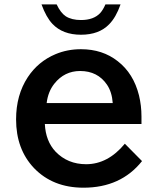

<svg xmlns="http://www.w3.org/2000/svg" viewBox="-20 -809 730 874"><path d="M460 -789.1H528.8Q507.8 -729.5 476.6 -698.2Q430.7 -650.9 348.6 -650.9Q265.6 -650.9 218.8 -700.2Q190.4 -730 168.9 -789.1H237.8Q255.9 -750.5 279.3 -734.9Q306.2 -717.8 348.6 -717.8Q406.7 -717.8 436.5 -750Q449.2 -764.2 460 -789.1ZM624 -278.8V-244.6H184.1Q188 -166.5 232.9 -118.7Q288.1 -61.5 372.1 -61.5Q471.2 -61.5 548.3 -154.8L626.5 -75.7Q530.3 45.4 359.9 45.4Q220.7 45.4 134.8 -43.9Q53.2 -129.9 53.2 -265.6Q53.2 -376.5 106.4 -457.5Q153.8 -529.3 232.9 -562.5Q286.6 -585 348.6 -585Q446.8 -585 516.1 -530.3Q587.9 -474.6 612.8 -374.5Q624 -328.1 624 -278.8ZM192.4 -339.8H493.2Q489.7 -390.1 466.8 -423.8Q424.3 -485.8 344.7 -485.8Q273.4 -485.8 227.5 -428.2Q198.7 -392.1 192.4 -339.8Z"/></svg>

Font: FORM UDPGothic
Style: Bold
Weight: 700
Foundry: Pronama LLC
Version: Version 1.051